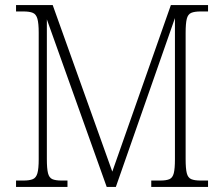

<svg xmlns="http://www.w3.org/2000/svg" viewBox="-20 -734 880 754"><path d="M43 0V-25H72Q96 -25 109 -30.5Q122 -36 127 -54Q132 -72 132 -108V-606Q132 -642 127 -660Q122 -678 109 -683.5Q96 -689 72 -689H43V-714H187L421 -60L651 -714H797V-689H768Q744 -689 731 -683.5Q718 -678 713.5 -660Q709 -642 709 -605V-109Q709 -72 713.5 -54Q718 -36 731 -30.5Q744 -25 768 -25H797V0H574V-25H609Q633 -25 645.5 -30.5Q658 -36 662.5 -54Q667 -72 667 -108V-663L435 0H399L164 -658V-109Q164 -72 168.5 -54Q173 -36 185.5 -30.5Q198 -25 222 -25H245V0Z"/></svg>

Font: Noto Serif Georgian SemiCondensed ExtraLight
Style: Regular
Weight: 200
Width: 4
Designer: Monotype Design Team, Akaki Razmadze
Foundry: Google LLC
Version: Version 2.003; ttfautohint (v1.8.4.7-5d5b)